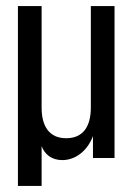

<svg xmlns="http://www.w3.org/2000/svg" viewBox="-20 -520 438 632"><path d="M286 0H357V-500H279V-166C279 -103 253 -65 198 -65C143 -65 117 -103 117 -166V-500H39V92H117V-39C127 -12 150 7 185 7C229 7 268 -24 286 -72Z"/></svg>

Font: VL Bebas Neue Regular
Style: Regular
Weight: 400
Designer: Ryoichi Tsunekawa
Foundry: Ryoichi Tsunekawa
Version: Version 001.003